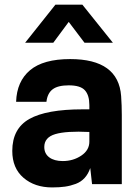

<svg xmlns="http://www.w3.org/2000/svg" viewBox="-20 -798 603 832"><path d="M284.2 -542Q493.2 -542 504.9 -381.8Q507.8 -341.3 507.8 -299.8V0H378.9L371.1 -69.8Q362.3 -43.9 346.7 -26.9Q331.1 -9.8 308.3 -1.2Q285.6 7.3 262 10.7Q238.3 14.2 206.1 14.2Q130.4 14.2 81.8 -27.6Q33.2 -69.3 33.2 -144Q33.2 -240.7 107.2 -282.5Q181.2 -324.2 337.9 -324.2H367.2V-342.8Q367.2 -385.3 347.9 -406.7Q328.6 -428.2 277.8 -428.2Q231 -428.2 208.3 -411.1Q185.5 -394 181.2 -356.9H49.8Q52.7 -445.3 110.1 -493.7Q167.5 -542 284.2 -542ZM88.9 -612.8 220.2 -777.8H336.9L469.2 -612.8H346.2L277.8 -703.1L210.9 -612.8ZM171.9 -161.1Q171.9 -132.3 193.4 -116.2Q214.8 -100.1 252 -100.1Q296.9 -100.1 332 -123.5Q367.2 -147 367.2 -184.1V-226.1Q267.1 -231 219.5 -216.8Q171.9 -202.6 171.9 -161.1Z"/></svg>

Font: Nacelle Bold
Style: Regular
Weight: 700
Designer: Sora Sagano
Foundry: Sora Sagano
Version: Version 1.000;FEAKit 1.0